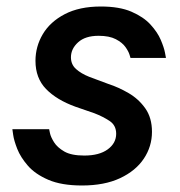

<svg xmlns="http://www.w3.org/2000/svg" viewBox="-20 -560 553 590"><path d="M232 10Q169 10 128.5 -7.5Q88 -25 65.5 -51Q43 -77 33 -102.5Q23 -128 20.5 -145.5Q18 -163 18 -163H131Q131 -163 133.5 -151Q136 -139 146 -123Q156 -107 177.5 -94.5Q199 -82 239 -82Q285 -82 311 -101Q337 -120 337 -149Q337 -175 316.5 -188.5Q296 -202 270 -212L212 -232Q154 -253 121.5 -286.5Q89 -320 89 -373Q89 -417 111.5 -455Q134 -493 179 -516.5Q224 -540 290 -540Q347 -540 384 -524Q421 -508 442.5 -484.5Q464 -461 474 -437.5Q484 -414 487 -398Q490 -382 490 -382H381Q381 -382 378 -392Q375 -402 365.5 -415.5Q356 -429 336 -439.5Q316 -450 283 -450Q242 -450 220 -430Q198 -410 198 -384Q198 -362 213.5 -348Q229 -334 254 -324L313 -302Q344 -292 375 -274Q406 -256 426.5 -227Q447 -198 447 -155Q447 -110 422 -72.5Q397 -35 349 -12.5Q301 10 232 10Z"/></svg>

Font: Be Vietnam Pro Medium
Style: Italic
Weight: 500
Italic angle: -12°
Designer: Lam Bao, Tony Le, Vietanh Nguyen
Foundry: Yellow Type Foundry
Version: Version 1.002; ttfautohint (v1.8.3)